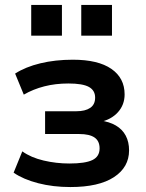

<svg xmlns="http://www.w3.org/2000/svg" viewBox="-20 -745 588 775"><path d="M264 10Q194 10 134 -5.5Q74 -21 35 -48L70 -134Q105 -109 156 -97Q207 -85 260 -85Q324 -85 353 -99Q382 -113 382 -146Q382 -176 361.5 -190Q341 -204 300 -204H162V-296H289Q324 -296 344 -309.5Q364 -323 364 -351Q364 -380 339 -394Q314 -408 256 -408Q204 -408 159 -396.5Q114 -385 76 -363L41 -448Q83 -475 143 -489.5Q203 -504 274 -504Q376 -504 429.5 -467Q483 -430 483 -364Q483 -322 456 -292Q429 -262 382 -252V-259Q421 -254 447.5 -238.5Q474 -223 487.5 -197.5Q501 -172 501 -138Q501 -70 440 -30Q379 10 264 10ZM308 -601V-725H432V-601ZM106 -601V-725H230V-601Z"/></svg>

Font: Nunito Sans 10pt
Style: Bold
Weight: 700
Designer: Vernon Adams
Foundry: Vernon Adams
Version: Version 3.101;gftools[0.9.27]